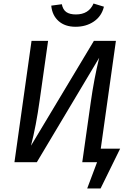

<svg xmlns="http://www.w3.org/2000/svg" viewBox="-20 -921 733 1090"><path d="M271 -889 331 -897Q337 -866 356.5 -852.5Q376 -839 411 -839Q484 -839 511 -901L570 -883Q557 -829 513 -799Q469 -769 409 -769Q349 -769 312.5 -801.5Q276 -834 271 -889ZM662 -77 551 149H475L531 0H447L495 -339Q514 -474 543 -593L189 0H62L159 -689H253L205 -350Q185 -206 156 -94L513 -689H638L552 -77Z"/></svg>

Font: Fira Sans
Style: Italic
Weight: 400
Italic angle: -8°
Designer: bBox Type GmbH & Carrois Corporate GbR & Edenspiekermann AG
Foundry: bBox Type GmbH & Carrois Corporate GbR & Edenspiekermann AG
Version: Version 4.301